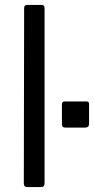

<svg xmlns="http://www.w3.org/2000/svg" viewBox="-20 -762 383 782"><path d="M161.5 -16.7Q161.5 -7.2 157.9 -3.6Q154.2 0 143.8 0H92.4Q77 0 77 -14.1L78.3 -728.4Q78.3 -742 90.1 -742H150.1Q161.5 -742 161.5 -729ZM342.8 -257.3Q342.8 -242.2 325.3 -242.2H246.1Q232.2 -242.2 232.2 -255.5V-336.6Q232.2 -348.7 242 -348.7H333.4Q342.8 -348.7 342.8 -338Z"/></svg>

Font: Libre Franklin Thin
Style: Regular
Weight: 100
Designer: Pablo Impallari, Rodrigo Fuenzalida, Nhung Nguyen
Foundry: Impallari Type
Version: Version 3.000